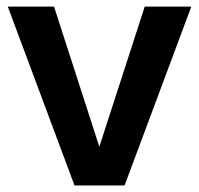

<svg xmlns="http://www.w3.org/2000/svg" viewBox="-20 -570 611 590"><path d="M424.8 -549.8H567.9L362.8 0H209L3.9 -549.8H146L285.2 -119.1Z"/></svg>

Font: Stilu SemiBold
Style: Regular
Weight: 600
Designer: Genilson Lima Santos
Foundry: Genilson Lima Santos
Version: Version 1.200;PS 001.200;hotconv 1.0.88;makeotf.lib2.5.64775